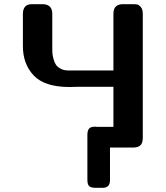

<svg xmlns="http://www.w3.org/2000/svg" viewBox="-20 -714 804 929"><path d="M90.8 -490.2V-646Q90.8 -693.8 133.8 -693.8Q133.8 -693.8 185.1 -693.8Q232.9 -693.8 232.9 -647V-483.9Q232.9 -468.8 233.4 -458.5Q233.9 -448.2 238.5 -430.2Q243.2 -412.1 250.5 -401.1Q257.8 -390.1 273.4 -381.6Q289.1 -373 311 -373H528.8V-647.9Q528.8 -693.8 575.2 -693.8H621.1Q635.3 -693.8 643.6 -692.4Q651.9 -690.9 661.4 -679.9Q670.9 -668.9 670.9 -647V-47.9Q670.9 -21 658.9 -10.5Q647 0 623 0H512.2V158.2Q512.2 195.3 475.1 194.8H442.9Q420.9 194.8 411.9 187Q402.8 179.2 402.8 155.8V-61Q402.8 -81.1 410.4 -91.1Q418 -101.1 440.9 -101.1Q441.9 -101.1 445.1 -100.6Q448.2 -100.1 450.2 -100.1H528.8V-293.9H353Q347.2 -293.9 335.2 -293.5Q323.2 -293 316.9 -293Q195.8 -293 143.3 -348.6Q90.8 -404.3 90.8 -490.2Z"/></svg>

Font: CMU Sans Serif
Style: Bold
Weight: 700
Version: Version 0.7.0